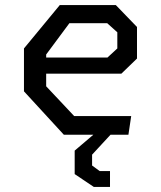

<svg xmlns="http://www.w3.org/2000/svg" viewBox="-20 -534 640 761"><path d="M233 0 75 -172V-342L217 -514H439L523 -427V-302L461 -242H163V-192L274 -74H500L489 0H418L345 79V122L375 144H416V207H352L276 156V63L350 0ZM163 -306H406L445 -342V-406L405 -442H255L163 -318Z"/></svg>

Font: Moralerspace Krypton JPDOC
Style: Regular
Weight: 400
Version: v0.0.6; ttfautohint (v1.8.4.7-5d5b-dirty) -l 6 -r 45 -G 200 